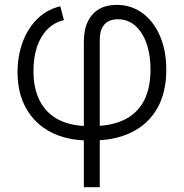

<svg xmlns="http://www.w3.org/2000/svg" viewBox="-20 -572 762 796"><path d="M327.6 204.1V-397.9Q327.6 -448.2 344 -482.4Q360.4 -516.6 390.6 -534.2Q420.9 -551.8 463.4 -551.8Q524.4 -551.8 570.8 -517.6Q617.2 -483.4 643.3 -422.9Q669.4 -362.3 669.4 -282.7Q669.4 -189 632.1 -123.3Q594.7 -57.6 525.9 -23.7Q457 10.3 363.3 10.3H348.1Q257.8 10.3 191.4 -23.9Q125 -58.1 88.9 -121.8Q52.7 -185.5 52.7 -272.9Q52.7 -339.4 73.7 -396.7Q94.7 -454.1 134.5 -493.4Q174.3 -532.7 230 -545.9L245.1 -488.3Q205.6 -479.5 177.2 -451.2Q148.9 -422.9 133.8 -378.9Q118.7 -335 118.7 -278.8Q118.7 -204.1 145.5 -152.8Q172.4 -101.6 223.6 -75.4Q274.9 -49.3 348.1 -49.3H363.3Q440.9 -49.3 494.6 -75.2Q548.3 -101.1 576.2 -153.3Q604 -205.6 604 -284.2Q604 -345.2 587.4 -392.1Q570.8 -439 540.5 -465.6Q510.3 -492.2 468.3 -492.2Q444.8 -492.2 428 -482.7Q411.1 -473.1 402.3 -454.3Q393.6 -435.5 393.6 -407.2V204.1Z"/></svg>

Font: Inter 16pt Light
Style: Regular
Weight: 300
Version: Version 4.001;git-66647c0bb